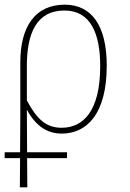

<svg xmlns="http://www.w3.org/2000/svg" viewBox="-43 -562 557 822"><path d="M-23 115H43L42 240H74L73 115H244V90H73L72 -91H73C114 -15 167 10 221 10C328 10 414 -73 414 -281C414 -451 350 -542 234 -542C107 -542 44 -447 44 -296V-70L43 90H-23ZM221 -15C155 -15 115 -51 72 -132V-280C72 -417 112 -517 233 -517C345 -517 386 -418 386 -279C386 -86 313 -15 221 -15Z"/></svg>

Font: Noto Serif SemiCondensed Thin
Style: Regular
Weight: 100
Width: 4
Designer: Monotype Design Team
Foundry: Monotype Imaging Inc.
Version: Version 2.015